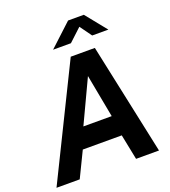

<svg xmlns="http://www.w3.org/2000/svg" viewBox="-189 -1082 1065 1204"><g transform="rotate(-20 343.5 -480.5)"><path d="M134 0 216 -169H476L510 0H663L505 -742H344L-21 0ZM624 -821 511 -961H406L255 -821H374L459 -900L516 -821ZM404 -591 458 -304H269Z"/></g></svg>

Font: Cheyenne Sans
Style: Bold Italic
Weight: 700
Italic angle: -8.13011°
Designer: The Public Sans project authors (U.S. Web Design System), Libre Franklin designed by Pablo Impallari and Rodrigo Fuenzal
Foundry: The Cheyenne Sans Project Authors
Version: Version 2.007